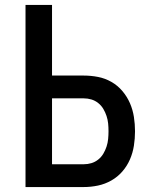

<svg xmlns="http://www.w3.org/2000/svg" viewBox="-20 -755 640 775"><path d="M83 0V-735H190V-450H318Q347 -450 375.5 -444.5Q404 -439 429.5 -424.5Q455 -410 474 -387.5Q493 -365 504.5 -338.5Q516 -312 520.5 -283Q525 -254 525 -225Q525 -196 520.5 -167Q516 -138 504.5 -111.5Q493 -85 474 -63Q455 -41 429.5 -26.5Q404 -12 375.5 -6Q347 0 318 0ZM318 -92Q334 -92 349 -96.5Q364 -101 376.5 -111Q389 -121 397 -134.5Q405 -148 410 -163Q415 -178 416.5 -194Q418 -210 418 -225Q418 -241 416.5 -256.5Q415 -272 410 -287Q405 -302 397 -315.5Q389 -329 376.5 -339Q364 -349 349 -353.5Q334 -358 318 -358H190V-92Z"/></svg>

Font: Zed Mono Semibold Extended
Style: Regular
Weight: 600
Width: 7
Monospace: yes
Designer: Belleve Invis
Foundry: Belleve Invis
Version: Version 1.0.0; ttfautohint (v1.8.4)